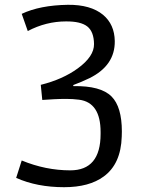

<svg xmlns="http://www.w3.org/2000/svg" viewBox="-20 -777 623 807"><path d="M492.2 -224.1 491.7 -203.1Q488.3 -87.9 416 -35.2Q355 9.8 249.5 9.8Q135.7 9.8 47.9 -29.3L71.3 -102.5Q171.9 -61 275.4 -61Q402.8 -61 402.8 -213.9V-222.2Q402.8 -346.2 312.5 -357.9Q286.1 -361.3 258.5 -361.3Q231 -361.3 206.1 -359.9L157.7 -356.9L151.4 -420.4Q243.7 -443.4 307.1 -489.7Q376 -540 375.2 -592Q374.5 -644 346.9 -665.8Q319.3 -687.5 257.3 -687Q173.8 -687 96.7 -646.5L71.3 -718.8Q147.5 -754.9 265.1 -756.8Q360.8 -757.8 413.1 -714.8Q461.4 -674.3 462.4 -604.5Q463.9 -501.5 355.5 -448.2Q323.2 -432.6 287.6 -419.4L288.6 -415Q403.3 -417 448.7 -371.6Q492.2 -328.1 492.2 -224.1Z"/></svg>

Font: Armata
Style: Regular
Weight: 400
Designer: Viktoriya Grabowska
Foundry: Viktoriya Grabowska
Version: Version 1.003